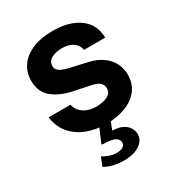

<svg xmlns="http://www.w3.org/2000/svg" viewBox="-177 -636 881 959"><g transform="rotate(-30 263.5 -157.0)"><path d="M262.5 212.5Q231.5 212.5 202.2 206.5Q173 200.5 147.5 185.5L167.5 136.5Q183.5 146 203.2 153.5Q223 161 245 161Q268.5 161 281.5 152.8Q294.5 144.5 294.5 130Q294.5 110.5 275.5 100Q256.5 89.5 210 89Q203.5 89 201.5 87.2Q199.5 85.5 202 79.5L238.5 -5H303L281 53.5Q318.5 54.5 340.8 66.5Q363 78.5 372.8 96.2Q382.5 114 382.5 131.5Q382.5 157 365.8 175.2Q349 193.5 321.8 203Q294.5 212.5 262.5 212.5ZM270.5 10Q216.5 10 166.8 -7.8Q117 -25.5 82.2 -63.8Q47.5 -102 38.5 -163H164.5Q171.5 -135.5 188.8 -119.5Q206 -103.5 228 -96.8Q250 -90 270 -90Q312 -90 337.8 -103.2Q363.5 -116.5 363.5 -144Q363.5 -165 348.2 -177.5Q333 -190 298 -196.5L207 -215.5Q138.5 -230 96.8 -264.8Q55 -299.5 54.5 -363.5Q54 -410 78.8 -447Q103.5 -484 152.2 -505.5Q201 -527 271.5 -527Q367 -527 424.2 -485Q481.5 -443 482.5 -366.5H360.5Q355 -396.5 330.8 -412.8Q306.5 -429 269.5 -429Q232 -429 207.5 -415.5Q183 -402 183 -374.5Q183 -354 203 -342.2Q223 -330.5 265 -322L349 -303Q392.5 -292.5 419.8 -274.2Q447 -256 462 -234.5Q477 -213 482.8 -191.2Q488.5 -169.5 488.5 -152Q488.5 -100.5 461 -64.2Q433.5 -28 384.5 -9Q335.5 10 270.5 10Z"/></g></svg>

Font: Public Sans Thin
Style: Bold
Weight: 700
Version: Version 2.001